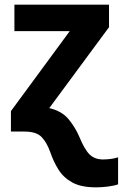

<svg xmlns="http://www.w3.org/2000/svg" viewBox="-20 -566 528 826"><path d="M393 240Q329 240 291 219Q253 198 231.5 163.5Q210 129 196 88Q181 46 158.5 23Q136 0 85 0H27V-88L280 -432H42V-546H449V-449L192 -101Q247 -88 276 -52Q305 -16 321 22Q344 78 366 99Q388 120 423 120Q458 120 488 111V227Q472 233 445 236.5Q418 240 393 240Z"/></svg>

Font: BC Sans
Style: Bold
Weight: 700
Designer: Monotype Design Team
Province of B.C.
Foundry: Monotype Imaging Inc.
Version: Version 2.000;GOOG;noto-source:20170915:90ef993387c0